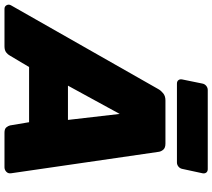

<svg xmlns="http://www.w3.org/2000/svg" viewBox="-118 -860 924 835"><g transform="rotate(90 343.5 -442.0)"><path d="M-36 0Q-47 0 -52 -9.5Q-57 -19 -51 -29L313 -669Q319 -680 331 -690Q343 -700 362 -700H550Q569 -700 577 -690Q585 -680 586 -669L679 -29Q681 -16 672.5 -8Q664 0 653 0H503Q486 0 479.5 -8Q473 -16 471 -24L457 -107H217L167 -23Q163 -15 153.5 -7.5Q144 0 127 0ZM298 -276H447L421 -501ZM289 -750Q279 -750 274 -756.5Q269 -763 271 -773L289 -861Q291 -871 299 -877.5Q307 -884 317 -884H661Q671 -884 676 -877.5Q681 -871 679 -861L660 -773Q658 -763 650 -756.5Q642 -750 632 -750Z"/></g></svg>

Font: Rubik ExtraBold
Style: Italic
Weight: 800
Italic angle: -12°
Designer: Hubert and Fischer
Foundry: Hubert and Fischer
Version: Version 2.300;gftools[0.9.30]